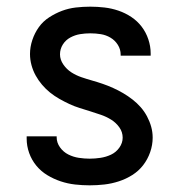

<svg xmlns="http://www.w3.org/2000/svg" viewBox="-20 -548 540 576"><path d="M249 8Q227 8 205 5.5Q183 3 162 -4Q141 -11 122 -22.5Q103 -34 89 -51Q75 -68 67.5 -89Q60 -110 60 -132V-139H150V-136Q150 -120 160 -106Q170 -92 185 -84.5Q200 -77 216.5 -74.5Q233 -72 249 -72Q265 -72 281.5 -74.5Q298 -77 313 -84Q328 -91 338 -105Q348 -119 348 -135Q348 -152 338 -166Q328 -180 313.5 -189Q299 -198 283 -203.5Q267 -209 251 -214Q235 -219 219 -224Q203 -229 188 -236Q173 -243 158 -251.5Q143 -260 130 -270.5Q117 -281 106 -294Q95 -307 87 -321.5Q79 -336 74.5 -352.5Q70 -369 70 -386Q70 -407 77 -428Q84 -449 96.5 -466.5Q109 -484 127.5 -496Q146 -508 166 -515.5Q186 -523 207.5 -525.5Q229 -528 251 -528Q272 -528 293.5 -525.5Q315 -523 335.5 -516Q356 -509 374 -497Q392 -485 405 -468Q418 -451 425 -430Q432 -409 432 -388V-381H342V-384Q342 -400 333.5 -413.5Q325 -427 311.5 -435Q298 -443 282.5 -445.5Q267 -448 251 -448Q235 -448 220 -445.5Q205 -443 191 -435.5Q177 -428 168.5 -414.5Q160 -401 160 -385Q160 -369 170 -354.5Q180 -340 194 -331Q208 -322 224 -316.5Q240 -311 256 -306.5Q272 -302 288 -296.5Q304 -291 319.5 -284Q335 -277 349.5 -268.5Q364 -260 377.5 -249.5Q391 -239 402 -226.5Q413 -214 421 -199Q429 -184 433.5 -168Q438 -152 438 -135Q438 -113 430.5 -91.5Q423 -70 409.5 -52.5Q396 -35 377 -23Q358 -11 336.5 -4Q315 3 293 5.5Q271 8 249 8Z"/></svg>

Font: Iosevka Fixed Medium
Style: Regular
Weight: 500
Monospace: yes
Designer: Belleve Invis
Foundry: Belleve Invis
Version: Version 32.3.0